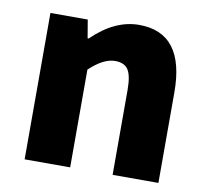

<svg xmlns="http://www.w3.org/2000/svg" viewBox="-69 -659 796 735"><g transform="rotate(10 329.0 -291.5)"><path d="M72 -569H217L229 -498H233Q320 -583 415 -583Q592 -583 592 -352V0H414V-330Q414 -387 398 -410Q383 -431 348 -431Q303 -431 249 -380V0H72Z"/></g></svg>

Font: Source Han Sans CN Heavy
Style: Bold
Weight: 900
Designer: Ryoko NISHIZUKA (kana & ideographs); Paul D. Hunt (Latin, Greek & Cyrillic); Wenlong ZHANG (bopomofo); Sandoll Communica
Foundry: Adobe Systems Incorporated
Version: Version 1.000;PS 1;hotconv 1.0.78;makeotf.lib2.5.61930